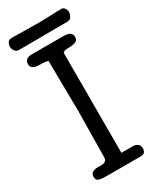

<svg xmlns="http://www.w3.org/2000/svg" viewBox="-198 -775 672 828"><g transform="rotate(-30 138.0 -361.0)"><path d="M265 -722Q273 -722 279.5 -713.5Q286 -705 286 -694Q286 -686 280 -673.5Q274 -661 257 -661Q237 -661 203.5 -661Q170 -661 134 -660.5Q98 -660 66 -660Q34 -660 16 -660Q5 -660 -2.5 -670Q-10 -680 -10 -691Q-10 -702 -4 -711.5Q2 -721 16 -721Q23 -721 38 -720.5Q53 -720 71 -720Q89 -720 106.5 -719.5Q124 -719 137 -719Q179 -719 210 -720.5Q241 -722 265 -722ZM208 -616Q234 -616 244.5 -609.5Q255 -603 255 -587.5Q255 -572 242 -566.5Q229 -561 204.5 -561Q180 -561 178 -551Q178 -303 178 -55H237Q248 -55 258 -48Q268 -41 268 -26Q267 0 245 0H71Q48 0 35 -4Q22 -8 22 -24Q22 -40 32.5 -46Q43 -52 55.5 -52Q68 -52 80 -52Q104 -53 104 -77Q104 -77 107 -301Q107 -301 104 -553Q104 -560 61.5 -560Q19 -560 20 -588Q20 -616 56 -616Z"/></g></svg>

Font: Scratch Savers
Style: Book
Weight: 400
Designer: Pablo Impallari, Rodrigo Fuenzalida, Brenda Gallo
Foundry: Pablo Impallari, Rodrigo Fuenzalida, Brenda Gallo
Version: Version 4.0b1